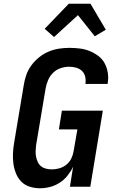

<svg xmlns="http://www.w3.org/2000/svg" viewBox="-20 -999 640 1027"><path d="M193 8Q165 8 138.5 -0.5Q112 -9 93.5 -28Q75 -47 65 -72.5Q55 -98 51.5 -125Q48 -152 49.5 -181Q51 -210 56 -238L107 -543Q111 -570 120.5 -597.5Q130 -625 147.5 -649Q165 -673 188.5 -692Q212 -711 239 -722.5Q266 -734 294.5 -738.5Q323 -743 350 -743Q379 -743 407 -739.5Q435 -736 459.5 -726Q484 -716 505.5 -700Q527 -684 539.5 -661Q552 -638 556.5 -610Q561 -582 556 -554V-550H437V-552Q440 -571 435.5 -589.5Q431 -608 418 -620Q405 -632 387 -637Q369 -642 350 -642Q327 -642 304.5 -634.5Q282 -627 264.5 -610Q247 -593 237.5 -571Q228 -549 224 -526L173 -222Q171 -206 170.5 -190.5Q170 -175 173 -160Q176 -145 182.5 -131.5Q189 -118 200.5 -109Q212 -100 227 -96.5Q242 -93 258 -93Q278 -93 298.5 -99Q319 -105 336 -119Q353 -133 362 -152.5Q371 -172 374 -192L394 -307H295L311 -407H530L463 0H354L371 -107Q359 -82 341 -59.5Q323 -37 299 -21.5Q275 -6 247.5 1Q220 8 193 8ZM269 -801 219 -845 348 -979H464L546 -840L487 -805L397 -918Z"/></svg>

Font: Iosevka Aile
Style: Bold Italic
Weight: 700
Italic angle: -9°
Designer: Belleve Invis
Foundry: Belleve Invis
Version: Version 28.0.1; ttfautohint (v1.8.4)